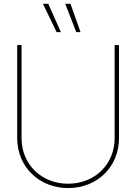

<svg xmlns="http://www.w3.org/2000/svg" viewBox="-20 -959 700 987"><path d="M330.1 7.8C479.5 7.8 591.8 -101.1 591.8 -249V-727.5H569.3V-249C569.3 -114.3 467.3 -14.6 330.1 -14.6C192.9 -14.6 90.8 -114.3 90.8 -249V-727.5H68.4V-249C68.4 -101.6 181.2 7.8 330.1 7.8ZM372.1 -793.9H394L342.3 -939.5H315.4ZM271 -793.9H293L228 -939.5H200.7Z"/></svg>

Font: Raveo Display Display Thin
Style: Regular
Weight: 100
Designer: Jakub Foglar, Rasmus Andersson (Inter)
Foundry: Jakubfoglar.com
Version: Version 1.100;Glyphs 3.2.3 (3260)